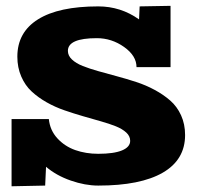

<svg xmlns="http://www.w3.org/2000/svg" viewBox="-20 -632 680 664"><path d="M20 12.2V-220.2H148.9Q152.8 -181.6 178.2 -153.8Q203.6 -126 240.2 -113Q276.9 -100.1 319.8 -100.1Q373.5 -100.1 401.9 -111.8Q430.2 -123.5 430.2 -145Q430.2 -161.1 416.7 -173.6Q403.3 -186 380.9 -195.1Q358.4 -204.1 329.1 -212.4Q299.8 -220.7 267.6 -230Q235.4 -239.3 202.9 -250.5Q170.4 -261.7 141.1 -278.3Q111.8 -294.9 89.4 -315.7Q66.9 -336.4 53.5 -367.4Q40 -398.4 40 -436Q40 -520.5 111.6 -565.2Q183.1 -609.9 319.8 -609.9Q397.5 -609.9 460.9 -564.9L462.9 -609.9L569.8 -611.8V-399.9H452.1Q452.1 -439 409.2 -469.5Q366.2 -500 314.9 -500Q214.8 -500 214.8 -456.1Q214.8 -439.5 228.8 -426.3Q242.7 -413.1 266.1 -403.8Q289.6 -394.5 319.8 -386Q350.1 -377.4 383.8 -368.4Q417.5 -359.4 451.2 -348.4Q484.9 -337.4 515.1 -321Q545.4 -304.7 568.8 -284.2Q592.3 -263.7 606.2 -233.2Q620.1 -202.6 620.1 -165Q620.1 -79.6 543 -34.9Q465.8 9.8 319.8 9.8Q274.4 9.8 224.6 -7.6Q174.8 -24.9 139.2 -55.2L136.2 9.8Z"/></svg>

Font: Zantroke
Style: Regular
Weight: 500
Foundry: gluk
Version: Version 0.36